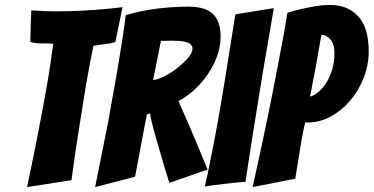

<svg xmlns="http://www.w3.org/2000/svg" viewBox="-20 -758 1516 779"><path d="M90 1Q113 -109 134 -216Q143 -261 152 -310Q161 -359 169.5 -406.5Q178 -454 184.5 -498.5Q191 -543 196 -580Q173 -583 149.5 -582Q126 -581 103 -588Q104 -604 104 -625Q104 -646 105 -667Q106 -690 107 -716Q133 -714 159 -713Q185 -712 211 -712Q262 -712 309.5 -714.5Q357 -717 397.5 -720.5Q438 -724 477 -729L466 -675Q461 -652 456.5 -628Q452 -604 448 -587Q426 -581 403.5 -578.5Q381 -576 359 -572Q352 -538 344 -496.5Q336 -455 328.5 -410.5Q321 -366 314 -320Q307 -274 300 -232Q284 -133 270 -27Z M366 1Q393 -132 418 -259Q427 -313 438 -371.5Q449 -430 458.5 -487.5Q468 -545 476.5 -598.5Q485 -652 490 -696Q547 -714 613 -722.5Q679 -731 744 -731Q783 -731 808.5 -722Q834 -713 848.5 -696.5Q863 -680 869 -658Q875 -636 875 -609Q875 -569 861 -530.5Q847 -492 823.5 -457.5Q800 -423 769.5 -394.5Q739 -366 704 -348Q722 -308 742.5 -260.5Q763 -213 781 -170Q801 -120 822 -70L667 -16Q647 -80 631 -136Q624 -159 617 -183.5Q610 -208 604 -230Q598 -252 594 -269.5Q590 -287 589 -298L576 -294Q570 -262 561.5 -219Q553 -176 546 -136Q537 -89 528 -41ZM601 -433Q620 -435 647.5 -449Q675 -463 700 -482.5Q725 -502 743 -523Q761 -544 761 -560Q761 -571 754 -577.5Q747 -584 734.5 -587.5Q722 -591 707 -592Q692 -593 676 -593Q665 -593 653.5 -592.5Q642 -592 633 -592Z M811 -1Q821 -44 831.5 -96.5Q842 -149 853 -206.5Q864 -264 874 -323Q884 -382 893 -437Q914 -565 935 -700L1091 -725Q1068 -591 1046 -462Q1037 -407 1027.5 -348Q1018 -289 1008.5 -231Q999 -173 991 -118.5Q983 -64 976 -20Q967 -20 940.5 -17.5Q914 -15 886 -11.5Q858 -8 835.5 -5Q813 -2 811 -1Z M1005 1Q1035 -134 1062 -263Q1073 -317 1085 -377Q1097 -437 1108 -495Q1119 -553 1129 -607Q1139 -661 1146 -706Q1175 -715 1203 -721.5Q1231 -728 1260.5 -733Q1290 -738 1316 -738Q1361 -738 1391.5 -723Q1422 -708 1441 -682.5Q1460 -657 1468 -623Q1476 -589 1476 -550Q1476 -494 1455.5 -442Q1435 -390 1400.5 -349.5Q1366 -309 1321.5 -285Q1277 -261 1229 -261H1218Q1210 -227 1203 -187Q1196 -147 1191 -113Q1184 -73 1178 -33ZM1238 -366Q1254 -370 1271.5 -384.5Q1289 -399 1304 -422.5Q1319 -446 1328 -477Q1337 -508 1337 -542Q1337 -579 1320.5 -598Q1304 -617 1284 -617Q1273 -551 1262 -492Q1251 -433 1238 -366Z"/></svg>

Font: Bangers
Style: Regular
Weight: 400
Designer: vernon adams
Foundry: Vernon Adams
Version: Version 2.000